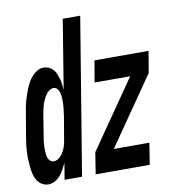

<svg xmlns="http://www.w3.org/2000/svg" viewBox="-103 -808 802 888"><g transform="rotate(-10 298.0 -363.5)"><path d="M54 8Q37 8 22.5 -1Q8 -10 -0.5 -25Q-9 -40 -12.5 -57Q-16 -74 -17.5 -91Q-19 -108 -19.5 -125.5Q-20 -143 -19 -161Q-18 -179 -15.5 -197Q-13 -215 -10 -233L7 -333Q9 -348 12 -362.5Q15 -377 19 -391.5Q23 -406 28 -420Q33 -434 38.5 -448Q44 -462 52 -475.5Q60 -489 71 -501Q82 -513 95.5 -520.5Q109 -528 123 -528Q137 -528 149 -522.5Q161 -517 169 -508Q177 -499 182 -486.5Q187 -474 190.5 -462Q194 -450 195.5 -436.5Q197 -423 198 -410L251 -735H333L212 0H130L143 -78Q136 -63 128 -48.5Q120 -34 110 -21.5Q100 -9 84.5 -0.5Q69 8 54 8ZM96 -93Q111 -93 123.5 -104.5Q136 -116 143.5 -130Q151 -144 155 -159Q159 -174 161 -189L178 -289Q179 -299 180.5 -308.5Q182 -318 183 -328Q184 -338 184.5 -347.5Q185 -357 184.5 -367Q184 -377 183 -386.5Q182 -396 179 -404.5Q176 -413 169.5 -420Q163 -427 154 -427Q143 -427 133 -420Q123 -413 116.5 -403Q110 -393 105 -382.5Q100 -372 96.5 -361Q93 -350 90.5 -339Q88 -328 86 -317L70 -217Q68 -208 67 -199Q66 -190 65 -181Q64 -172 64 -163Q64 -154 64.5 -145.5Q65 -137 66 -128Q67 -119 70.5 -111.5Q74 -104 80.5 -98.5Q87 -93 96 -93ZM276 0 292 -101 512 -419H345L362 -520H616L599 -419L379 -101H546L530 0Z"/></g></svg>

Font: Iosevka Extended Oblique
Style: Bold
Weight: 700
Width: 7
Italic angle: -9°
Monospace: yes
Designer: Belleve Invis
Foundry: Belleve Invis
Version: Version 32.5.0; ttfautohint (v1.8.4)